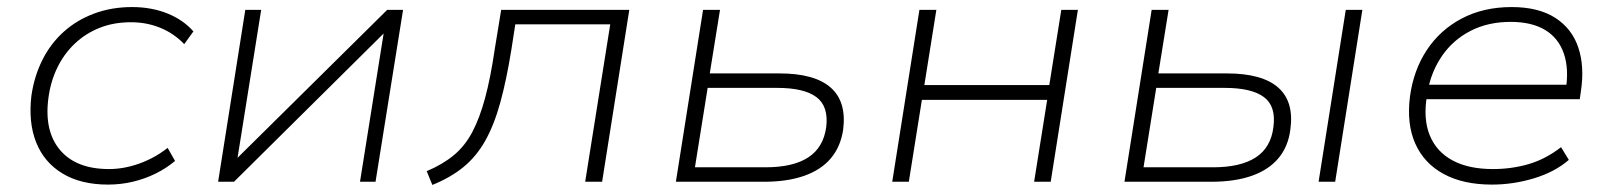

<svg xmlns="http://www.w3.org/2000/svg" viewBox="-20 -515 4560 544"><path d="M286 8Q209 8 157 -23.5Q105 -55 82.5 -111.5Q60 -168 69 -244Q77 -299 100 -345Q123 -391 160 -424.5Q197 -458 246.5 -476.5Q296 -495 354 -495Q409 -495 454 -477Q499 -459 528 -426L502 -390Q472 -421 433.5 -436.5Q395 -452 351 -452Q302 -452 262 -436Q222 -420 191.5 -391Q161 -362 142 -322.5Q123 -283 117 -236Q105 -143 150.5 -89.5Q196 -36 289 -36Q331 -36 374.5 -51.5Q418 -67 455 -96L476 -59Q451 -38 420.5 -23Q390 -8 356 0Q322 8 286 8Z M598 0 675 -487H720L651 -55H640L1077 -487H1122L1044 0H1000L1069 -433H1080L643 0Z M1205 9 1189 -30Q1234 -49 1265.5 -75Q1297 -101 1318 -140.5Q1339 -180 1354.5 -237.5Q1370 -295 1382 -377L1400 -487H1763L1686 0H1638L1709 -446H1440L1429 -375Q1415 -288 1397.5 -224.5Q1380 -161 1355 -116.5Q1330 -72 1293.5 -42Q1257 -12 1205 9Z M1895 0 1972 -487H2020L1991 -307H2188Q2288 -307 2333.5 -267Q2379 -227 2369 -148Q2362 -100 2334.5 -67Q2307 -34 2259 -17Q2211 0 2144 0ZM1949 -41H2149Q2227 -41 2270 -69Q2313 -97 2321 -155Q2328 -214 2293 -240Q2258 -266 2182 -266H1985Z M2508 0 2585 -487H2633L2599 -274H2953L2987 -487H3034L2957 0H2910L2947 -232H2592L2555 0Z M3166 0 3243 -487H3291L3262 -307H3456Q3556 -307 3601.5 -267Q3647 -227 3636 -148Q3630 -100 3602.5 -67Q3575 -34 3527 -17Q3479 0 3411 0ZM3220 -41H3417Q3495 -41 3538 -69Q3581 -97 3588 -155Q3596 -214 3561 -240Q3526 -266 3450 -266H3256ZM3716 0 3793 -487H3840L3763 0Z M4207 8Q4126 8 4070.5 -22Q4015 -52 3990 -108Q3965 -164 3975 -242Q3985 -316 4022.5 -373Q4060 -430 4121.5 -462.5Q4183 -495 4263 -495Q4339 -495 4386.5 -464.5Q4434 -434 4452 -380Q4470 -326 4459 -255L4456 -234H4003L4010 -275H4440L4416 -258Q4426 -319 4411 -363Q4396 -407 4358 -430Q4320 -453 4260 -453Q4196 -453 4146.5 -427.5Q4097 -402 4066 -357Q4035 -312 4025 -256L4023 -244Q4012 -178 4031 -131.5Q4050 -85 4095.5 -60.5Q4141 -36 4210 -36Q4263 -36 4311 -50Q4359 -64 4403 -98L4425 -62Q4386 -28 4327 -10Q4268 8 4207 8Z"/></svg>

Font: Nunito Sans 10pt SemiExpanded ExtraLight
Style: Italic
Weight: 250
Width: 6
Italic angle: -9°
Designer: Vernon Adams
Foundry: Vernon Adams
Version: Version 3.101;gftools[0.9.27]